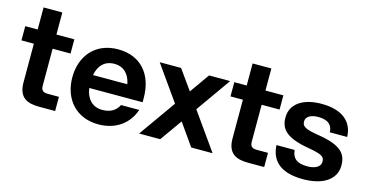

<svg xmlns="http://www.w3.org/2000/svg" viewBox="-73 -1007 2570 1345"><g transform="rotate(15 1212.5 -334.0)"><path d="M105 -680V-520H15V-417H105V-137C105 -26 168 0 255 0H371V-103H290C253 -103 241 -118 241 -151V-417H371V-520H241V-680Z M687 12C814 12 904 -57 938 -160H806C785 -117 746 -93 687 -93C615 -93 571 -141 560 -218H947V-248C947 -420 851 -532 687 -532C522 -532 426 -415 426 -260C426 -105 522 12 687 12ZM562 -312C575 -383 618 -427 687 -427C755 -427 798 -383 811 -312Z M1358 0H1513L1323 -268L1501 -520H1348L1247 -377L1145 -520H990L1169 -267L980 0H1133L1246 -159Z M1621 -680V-520H1531V-417H1621V-137C1621 -26 1684 0 1771 0H1887V-103H1806C1769 -103 1757 -118 1757 -151V-417H1887V-520H1757V-680Z M2172 12C2310 12 2407 -45 2407 -150C2407 -237 2361 -288 2200 -314C2098 -330 2074 -345 2074 -381C2074 -417 2111 -437 2162 -437C2216 -437 2266 -421 2268 -354H2394C2391 -461 2316 -532 2162 -532C2028 -532 1941 -474 1941 -374C1941 -289 1989 -237 2152 -209C2258 -191 2272 -176 2272 -141C2272 -104 2233 -83 2177 -83C2110 -83 2069 -104 2062 -171H1930C1938 -39 2031 12 2172 12Z"/></g></svg>

Font: Aspekta 650
Style: Regular
Weight: 650
Designer: Ivo Dolenc
Version: Version 2.000